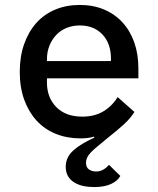

<svg xmlns="http://www.w3.org/2000/svg" viewBox="-20 -548 640 777"><path d="M361 209Q337 209 316.5 204.5Q296 200 280 190Q264 180 255 164.5Q246 149 246 127Q246 89 276 61.5Q306 34 362 9L360 5Q351 8 337 10Q323 12 306 12Q251 12 205.5 -6.5Q160 -25 128 -60Q96 -95 78 -144.5Q60 -194 60 -257Q60 -319 77.5 -369Q95 -419 126.5 -454.5Q158 -490 203 -509Q248 -528 303 -528Q357 -528 401 -509.5Q445 -491 476 -457Q507 -423 523.5 -376Q540 -329 540 -272V-231H170V-214Q170 -153 208 -114.5Q246 -76 313 -76Q363 -76 398.5 -97.5Q434 -119 456 -155L524 -95Q508 -69 480.5 -44Q453 -19 416 10Q392 30 375 44Q358 58 347.5 69Q337 80 332.5 90Q328 100 328 110Q328 130 340.5 138Q353 146 368 146Q385 146 398 138.5Q411 131 421 119L467 164Q456 184 429.5 196.5Q403 209 361 209ZM429 -301V-311Q429 -372 394.5 -408.5Q360 -445 303 -445Q274 -445 249.5 -435Q225 -425 207.5 -406.5Q190 -388 180 -363Q170 -338 170 -308V-301Z"/></svg>

Font: IBM Plex Mono Medium
Style: Regular
Weight: 500
Monospace: yes
Designer: Mike Abbink, Paul van der Laan, Pieter van Rosmalen
Foundry: Bold Monday
Version: Version 2.3